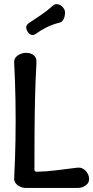

<svg xmlns="http://www.w3.org/2000/svg" viewBox="-20 -928 460 948"><path d="M109 0Q94 0 80 -6Q66 -12 57.5 -23Q49 -34 50 -49Q55 -144 56.5 -239Q58 -334 56.5 -428.5Q55 -523 50 -618Q49 -634 57.5 -644.5Q66 -655 80 -661Q94 -667 109 -667Q134 -667 148 -654Q162 -641 160 -618Q155 -530 153 -442Q151 -354 150.5 -266Q150 -178 150 -90Q150 -86 153 -83Q156 -80 160 -80Q210 -81 260.5 -87.5Q311 -94 361 -100Q379 -102 392 -93.5Q405 -85 412.5 -71.5Q420 -58 420 -44Q420 -31 412.5 -21.5Q405 -12 392 -6Q379 0 361 0ZM157 -761Q146 -753 135 -756Q124 -759 116 -772L115 -774Q108 -786 110 -796.5Q112 -807 124 -815Q153 -834 182.5 -854Q212 -874 241 -900Q248 -907 257.5 -907.5Q267 -908 276.5 -903.5Q286 -899 292 -890L296 -884Q302 -875 301 -860Q300 -845 293.5 -832.5Q287 -820 277 -817Q240 -808 210 -793Q180 -778 157 -761Z"/></svg>

Font: Winky Sans
Style: Regular
Weight: 400
Designer: Simon Atzbach
Foundry: typofactur
Version: Version 1.205